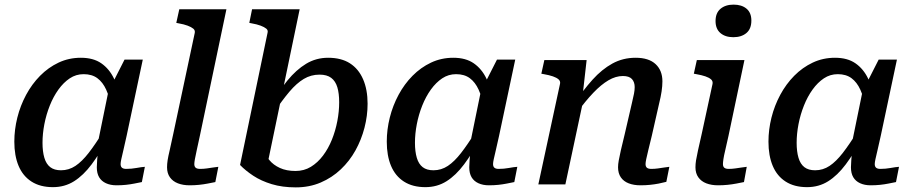

<svg xmlns="http://www.w3.org/2000/svg" viewBox="-20 -798 3953 831"><path d="M501 -364 462 -334Q454 -378 439.5 -410Q425 -442 401.5 -459.5Q378 -477 342 -477Q309 -477 282 -459Q255 -441 233 -410.5Q211 -380 195.5 -341Q180 -302 172 -260.5Q164 -219 164 -180Q164 -142 172 -115Q180 -88 197.5 -74.5Q215 -61 244 -61Q278 -61 306.5 -80Q335 -99 364 -136.5Q393 -174 427 -229L446 -198Q412 -134 376.5 -86.5Q341 -39 300.5 -13.5Q260 12 209 12Q154 12 116.5 -12Q79 -36 60.5 -80Q42 -124 42 -185Q42 -237 55 -289Q68 -341 93 -387.5Q118 -434 153.5 -470Q189 -506 233.5 -527Q278 -548 330 -548Q384 -548 418.5 -524Q453 -500 473 -458.5Q493 -417 501 -364ZM598 -540 528 -210Q520 -173 514 -148Q508 -123 505 -109Q502 -95 502 -88Q502 -77 508 -72Q514 -67 526 -67Q549 -67 570.5 -71Q592 -75 607 -76L594 -10Q579 -7 561.5 -3.5Q544 0 525 2Q506 4 484 4Q458 4 438.5 -5Q419 -14 409 -31Q399 -48 399 -74Q399 -84 400.5 -105.5Q402 -127 405 -157L397 -148L451 -412L458 -420L519 -540Z M823 -656Q825 -667 816.5 -674Q808 -681 792 -687Q776 -693 753 -697L743 -699L756 -758H960L845 -210Q837 -173 831.5 -148Q826 -123 823.5 -109Q821 -95 821 -88Q821 -77 827 -72Q833 -67 846 -67Q861 -67 875 -69Q889 -71 902 -73Q915 -75 925 -76L912 -10Q897 -7 879 -3.5Q861 0 841.5 2Q822 4 801 4Q772 4 750 -4.5Q728 -13 715.5 -30.5Q703 -48 703 -74Q703 -88 705.5 -104.5Q708 -121 714.5 -148Q721 -175 730 -219Z M1259 -58Q1296 -58 1325.5 -76Q1355 -94 1378 -124.5Q1401 -155 1416.5 -193.5Q1432 -232 1440 -274Q1448 -316 1448 -355Q1448 -394 1440 -420.5Q1432 -447 1413.5 -461Q1395 -475 1363 -475Q1326 -475 1295 -456.5Q1264 -438 1233 -401.5Q1202 -365 1165 -310L1150 -340Q1186 -403 1224 -449.5Q1262 -496 1305 -522Q1348 -548 1400 -548Q1457 -548 1494.5 -524Q1532 -500 1551.5 -455Q1571 -410 1571 -349Q1571 -297 1557.5 -245Q1544 -193 1518.5 -147Q1493 -101 1455 -65Q1417 -29 1368 -8Q1319 13 1260 13Q1202 13 1156 -1Q1110 -15 1076 -37.5Q1042 -60 1019 -84L1138 -656Q1141 -667 1132.5 -674Q1124 -681 1108 -687Q1092 -693 1069 -697L1059 -699L1071 -758H1277L1134 -70Q1125 -79 1120.5 -88.5Q1116 -98 1114 -108.5Q1112 -119 1113.5 -129.5Q1115 -140 1119 -151Q1128 -127 1145.5 -105.5Q1163 -84 1191.5 -71Q1220 -58 1259 -58Z M2113 -364 2074 -334Q2066 -378 2051.5 -410Q2037 -442 2013.5 -459.5Q1990 -477 1954 -477Q1921 -477 1894 -459Q1867 -441 1845 -410.5Q1823 -380 1807.5 -341Q1792 -302 1784 -260.5Q1776 -219 1776 -180Q1776 -142 1784 -115Q1792 -88 1809.5 -74.5Q1827 -61 1856 -61Q1890 -61 1918.5 -80Q1947 -99 1976 -136.5Q2005 -174 2039 -229L2058 -198Q2024 -134 1988.5 -86.5Q1953 -39 1912.5 -13.5Q1872 12 1821 12Q1766 12 1728.5 -12Q1691 -36 1672.5 -80Q1654 -124 1654 -185Q1654 -237 1667 -289Q1680 -341 1705 -387.5Q1730 -434 1765.5 -470Q1801 -506 1845.5 -527Q1890 -548 1942 -548Q1996 -548 2030.5 -524Q2065 -500 2085 -458.5Q2105 -417 2113 -364ZM2210 -540 2140 -210Q2132 -173 2126 -148Q2120 -123 2117 -109Q2114 -95 2114 -88Q2114 -77 2120 -72Q2126 -67 2138 -67Q2161 -67 2182.5 -71Q2204 -75 2219 -76L2206 -10Q2191 -7 2173.5 -3.5Q2156 0 2137 2Q2118 4 2096 4Q2070 4 2050.5 -5Q2031 -14 2021 -31Q2011 -48 2011 -74Q2011 -84 2012.5 -105.5Q2014 -127 2017 -157L2009 -148L2063 -412L2070 -420L2131 -540Z M2310 0H2427L2508 -380L2502 -388L2519 -538H2336L2323 -479L2334 -477Q2357 -473 2373 -467.5Q2389 -462 2397.5 -454.5Q2406 -447 2404 -436ZM2801 -210 2833 -351Q2840 -379 2843.5 -402.5Q2847 -426 2847 -446Q2847 -493 2817.5 -520.5Q2788 -548 2731 -548Q2676 -548 2630.5 -523Q2585 -498 2544.5 -453Q2504 -408 2465 -349L2477 -310Q2514 -361 2548 -396.5Q2582 -432 2613.5 -450.5Q2645 -469 2676 -469Q2703 -469 2715 -456Q2727 -443 2727 -421Q2727 -408 2724 -392.5Q2721 -377 2715 -352L2684 -218Q2673 -174 2667 -147Q2661 -120 2658 -103.5Q2655 -87 2655 -74Q2655 -48 2667 -30.5Q2679 -13 2701 -4.5Q2723 4 2752 4Q2774 4 2793.5 2Q2813 0 2831 -3.5Q2849 -7 2864 -11L2877 -76Q2867 -75 2854.5 -73Q2842 -71 2827.5 -69Q2813 -67 2799 -67Q2786 -67 2780 -72Q2774 -77 2774 -88Q2774 -95 2777 -109.5Q2780 -124 2786 -148.5Q2792 -173 2801 -210Z M2990 -74Q2990 -88 2992.5 -104Q2995 -120 3001 -147Q3007 -174 3017 -218L3064 -435Q3066 -447 3057.5 -454.5Q3049 -462 3033 -467.5Q3017 -473 2994 -477L2983 -479L2996 -538H3202L3133 -210Q3125 -173 3119 -148Q3113 -123 3111 -109Q3109 -95 3109 -88Q3109 -77 3115 -72Q3121 -67 3134 -67Q3148 -67 3162 -69Q3176 -71 3189.5 -73Q3203 -75 3212 -76L3200 -10Q3185 -7 3167 -3.5Q3149 0 3129 2Q3109 4 3088 4Q3059 4 3037 -4.5Q3015 -13 3002.5 -30.5Q2990 -48 2990 -74ZM3077 -707Q3077 -742 3098.5 -760Q3120 -778 3155 -778Q3190 -778 3211 -760.5Q3232 -743 3232 -709Q3232 -673 3210.5 -655Q3189 -637 3154 -637Q3119 -637 3098 -655Q3077 -673 3077 -707Z M3765 -364 3726 -334Q3718 -378 3703.5 -410Q3689 -442 3665.5 -459.5Q3642 -477 3606 -477Q3573 -477 3546 -459Q3519 -441 3497 -410.5Q3475 -380 3459.5 -341Q3444 -302 3436 -260.5Q3428 -219 3428 -180Q3428 -142 3436 -115Q3444 -88 3461.5 -74.5Q3479 -61 3508 -61Q3542 -61 3570.5 -80Q3599 -99 3628 -136.5Q3657 -174 3691 -229L3710 -198Q3676 -134 3640.5 -86.5Q3605 -39 3564.5 -13.5Q3524 12 3473 12Q3418 12 3380.5 -12Q3343 -36 3324.5 -80Q3306 -124 3306 -185Q3306 -237 3319 -289Q3332 -341 3357 -387.5Q3382 -434 3417.5 -470Q3453 -506 3497.5 -527Q3542 -548 3594 -548Q3648 -548 3682.5 -524Q3717 -500 3737 -458.5Q3757 -417 3765 -364ZM3862 -540 3792 -210Q3784 -173 3778 -148Q3772 -123 3769 -109Q3766 -95 3766 -88Q3766 -77 3772 -72Q3778 -67 3790 -67Q3813 -67 3834.5 -71Q3856 -75 3871 -76L3858 -10Q3843 -7 3825.5 -3.5Q3808 0 3789 2Q3770 4 3748 4Q3722 4 3702.5 -5Q3683 -14 3673 -31Q3663 -48 3663 -74Q3663 -84 3664.5 -105.5Q3666 -127 3669 -157L3661 -148L3715 -412L3722 -420L3783 -540Z"/></svg>

Font: Roboto Serif 20pt Medium
Style: Italic
Weight: 500
Italic angle: -10°
Version: Version 1.008